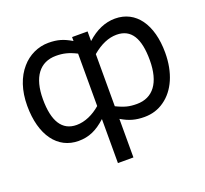

<svg xmlns="http://www.w3.org/2000/svg" viewBox="-129 -714 1140 1069"><g transform="rotate(-20 440.5 -180.0)"><path d="M852.1 -287.1C852.1 -453.6 777.3 -560.5 653.3 -560.5C595.2 -560.5 539.6 -536.6 486.3 -488.3V-545.4H394.5V-522C348.1 -549.3 314 -560.5 258.8 -560.5C198.2 -560.5 139.6 -533.2 99.1 -485.8C54.7 -435.1 28.8 -361.3 28.8 -271C28.8 -95.7 108.4 10.7 231.9 10.7C293 10.7 340.3 -10.3 394.5 -59.6V201.2H486.3V-27.3C531.2 -0.5 569.3 10.7 622.1 10.7C666.5 10.7 706.1 -1.5 740.7 -26.4C810.5 -75.2 852.1 -168 852.1 -287.1ZM394.5 -136.7C351.6 -99.6 301.3 -76.7 252 -76.7C165.5 -76.7 123.5 -146 123.5 -275.4C123.5 -406.2 177.7 -478 273.9 -478C316.4 -478 349.1 -470.2 394.5 -447.3ZM757.3 -276.9C757.3 -143.6 702.6 -71.8 606.9 -71.8C585 -71.8 565.4 -73.7 548.3 -78.1C531.2 -82.5 510.3 -90.3 486.3 -102.1V-411.1C535.6 -452.6 583.5 -473.1 630.9 -473.1C718.3 -473.1 757.3 -405.3 757.3 -276.9Z"/></g></svg>

Font: SG Kara SemiBold
Style: Regular
Weight: 400
Designer: Damoon Khanjanzadeh
Version: Version 1.000